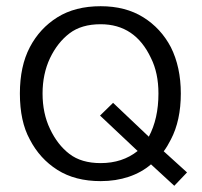

<svg xmlns="http://www.w3.org/2000/svg" viewBox="-20 -576 650 618"><path d="M530 -424Q562 -360 562 -275Q562 -188 530 -127Q519 -105 507 -89L582 -21L541 22L466 -47Q436 -21 394.5 -7Q353 7 304 7Q222 7 165 -29Q108 -65 76 -127Q44 -185 44 -275Q44 -363 76 -424Q108 -485 165 -520.5Q222 -556 304 -556Q384 -556 441 -520.5Q498 -485 530 -424ZM490 -275Q490 -341 466 -389Q415 -498 304 -498Q242 -498 203.5 -468.5Q165 -439 141 -389Q117 -338 117 -275Q117 -211 141 -161Q165 -110 203.5 -80.5Q242 -51 304 -51Q374 -51 423 -90L302 -204L344 -245L459 -136Q490 -194 490 -275Z"/></svg>

Font: Cambay Devanagari
Style: Regular
Weight: 400
Designer: Pooja Saxena
Foundry: Pooja Saxena
Version: Version 1.180;PS 001.180;hotconv 1.0.70;makeotf.lib2.5.58329